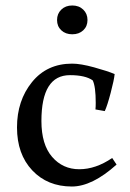

<svg xmlns="http://www.w3.org/2000/svg" viewBox="-20 -664 475 700"><path d="M328 -265Q329 -275 329 -289Q329 -349 318 -371Q291 -390 235 -390Q131 -390 131 -223Q131 -137 170 -92Q209 -47 269 -47Q329 -47 389 -88L405 -64Q316 16 242 16Q153 16 97.5 -43Q42 -102 42 -199.5Q42 -297 96.5 -364.5Q151 -432 243 -432Q274 -432 323 -418.5Q372 -405 398 -394Q396 -373 383.5 -325.5Q371 -278 362 -259ZM203.5 -553.5Q188 -568 188 -591Q188 -614 203.5 -629Q219 -644 243.5 -644Q268 -644 283.5 -629Q299 -614 299 -591Q299 -568 283.5 -553.5Q268 -539 243.5 -539Q219 -539 203.5 -553.5Z"/></svg>

Font: Buenard
Style: Regular
Weight: 400
Designer: Gustavo Ibarra
Foundry: FontFuror
Version: Version 1.001 2011